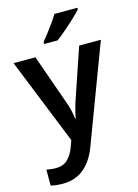

<svg xmlns="http://www.w3.org/2000/svg" viewBox="-145 -844 838 1162"><g transform="rotate(-15 273.5 -263.0)"><path d="M0 -542H137L245 -236Q256 -207 263 -179Q270 -151 273 -122H277Q281 -147 289 -177Q297 -207 307 -236L411 -542H547L316 72Q285 153 231.5 196.5Q178 240 100 240Q75 240 57 237.5Q39 235 25 232V132Q36 134 51.5 136Q67 138 84 138Q131 138 158.5 110.5Q186 83 201 42L217 -2ZM460 -756Q444 -738 413.5 -709Q383 -680 350 -652Q317 -624 293 -606H209V-619Q224 -637 244 -663Q264 -689 283.5 -716.5Q303 -744 316 -766H460Z"/></g></svg>

Font: Noto Sans Kannada SemiBold
Style: Regular
Weight: 600
Designer: Jelle Bosma - Monotype Design Team
Foundry: Monotype Imaging Inc.
Version: Version 2.005; ttfautohint (v1.8.4.7-5d5b)